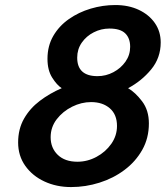

<svg xmlns="http://www.w3.org/2000/svg" viewBox="-20 -738 665 770"><path d="M265.1 12.2Q206.1 12.2 158 -10.3Q109.9 -32.7 81.3 -73Q52.7 -113.3 52.7 -166.5Q52.7 -220.7 76.4 -262.2Q100.1 -303.7 139.9 -333.7Q179.7 -363.8 227.5 -384.3Q208 -397 189.2 -426.8Q170.4 -456.5 170.4 -502Q170.4 -553.7 193.6 -593.8Q216.8 -633.8 256.1 -661.4Q295.4 -689 343.8 -703.4Q392.1 -717.8 442.4 -717.8Q495.6 -717.8 536.6 -698.5Q577.6 -679.2 601.1 -645.5Q624.5 -611.8 624.5 -567.9Q624.5 -505.9 586.2 -459.5Q547.9 -413.1 493.7 -384.3Q522.5 -367.7 549.8 -331.8Q577.1 -295.9 577.1 -243.2Q577.1 -184.1 550.5 -137Q523.9 -89.8 479.2 -56.4Q434.6 -22.9 378.9 -5.4Q323.2 12.2 265.1 12.2ZM371.1 -432.6Q404.8 -432.6 434.8 -448.5Q464.8 -464.4 483.4 -491Q502 -517.6 502 -550.3Q502 -585 482.2 -604.2Q462.4 -623.5 418.9 -623.5Q385.7 -623.5 356 -608.4Q326.2 -593.3 307.9 -566.9Q289.6 -540.5 289.6 -506.8Q289.6 -432.6 371.1 -432.6ZM290.5 -89.4Q330.6 -89.4 366.9 -108.9Q403.3 -128.4 426.3 -161.1Q449.2 -193.8 449.2 -232.9Q449.2 -278.8 420.4 -303.7Q391.6 -328.6 345.2 -328.6Q306.6 -328.6 269.3 -310.1Q231.9 -291.5 207.5 -259.8Q183.1 -228 183.1 -187.5Q183.1 -144.5 211.7 -116.9Q240.2 -89.4 290.5 -89.4Z"/></svg>

Font: Andika
Style: Bold Italic
Weight: 700
Italic angle: -14°
Designer: Victor Gaultney, Annie Olsen, Julie Remington, Don Collingsworth, Eric Hays, Becca Hirsbrunner
Foundry: SIL International
Version: Version 6.101